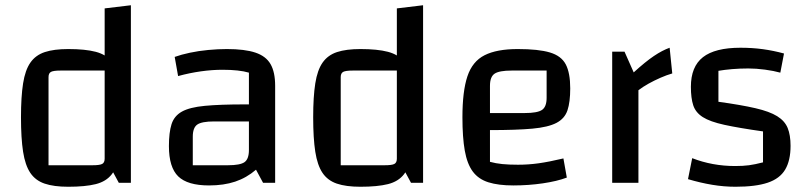

<svg xmlns="http://www.w3.org/2000/svg" viewBox="-20 -697 3079 732"><path d="M240 -510Q305 -510 345 -499.5Q385 -489 406.5 -461.5Q428 -434 436 -383Q444 -332 444 -250Q444 -166 436 -113.5Q428 -61 406.5 -33Q385 -5 345 5Q305 15 240 15Q185 15 150 3Q115 -9 95.5 -38Q76 -67 68 -118.5Q60 -170 60 -250Q60 -328 68 -379Q76 -430 96 -458.5Q116 -487 151 -498.5Q186 -510 240 -510ZM379 -428H211Q184 -428 174.5 -423Q165 -418 165 -403V-67H333Q360 -67 369.5 -72Q379 -77 379 -92ZM479 -677V0H433L379 -100V-665Z M777 10Q695 10 659.5 -24.5Q624 -59 624 -140Q624 -192 634 -223.5Q644 -255 673.5 -271.5Q703 -288 761 -293.5Q819 -299 914 -299H959V-234H796Q749 -234 732 -222Q715 -210 715 -176V-67H849Q896 -67 912.5 -79Q929 -91 929 -125V-420Q892 -431 828 -431Q789 -431 746 -425Q703 -419 659 -407L646 -480Q671 -489 704 -496Q737 -503 774 -506.5Q811 -510 845 -510Q913 -510 953.5 -496.5Q994 -483 1011.5 -452.5Q1029 -422 1029 -370V0H983L956 -50Q920 -19 876.5 -4.5Q833 10 777 10Z M1354 -510Q1419 -510 1459 -499.5Q1499 -489 1520.5 -461.5Q1542 -434 1550 -383Q1558 -332 1558 -250Q1558 -166 1550 -113.5Q1542 -61 1520.5 -33Q1499 -5 1459 5Q1419 15 1354 15Q1299 15 1264 3Q1229 -9 1209.5 -38Q1190 -67 1182 -118.5Q1174 -170 1174 -250Q1174 -328 1182 -379Q1190 -430 1210 -458.5Q1230 -487 1265 -498.5Q1300 -510 1354 -510ZM1493 -428H1325Q1298 -428 1288.5 -423Q1279 -418 1279 -403V-67H1447Q1474 -67 1483.5 -72Q1493 -77 1493 -92ZM1593 -677V0H1547L1493 -100V-665Z M1937 10Q1880 10 1842 -2Q1804 -14 1782.5 -43Q1761 -72 1752 -122.5Q1743 -173 1743 -250Q1743 -349 1762 -406Q1781 -463 1827.5 -486.5Q1874 -510 1954 -510Q2033 -510 2076.5 -497Q2120 -484 2137 -451.5Q2154 -419 2154 -360Q2154 -308 2143.5 -276.5Q2133 -245 2101.5 -228.5Q2070 -212 2009.5 -206.5Q1949 -201 1848 -201H1818V-266H1980Q2029 -266 2046.5 -278Q2064 -290 2064 -324V-428H1931Q1883 -428 1865.5 -416Q1848 -404 1848 -370V-80Q1870 -74 1895 -71.5Q1920 -69 1955 -69Q1995 -69 2034 -74.5Q2073 -80 2128 -93L2141 -20Q2104 -6 2049.5 2Q1995 10 1937 10Z M2361 -500 2396 -421Q2441 -462 2473 -483.5Q2505 -505 2533 -515L2543 -417Q2522 -411 2498 -400.5Q2474 -390 2452.5 -378Q2431 -366 2414 -353V0H2314V-500Z M2614 -366Q2614 -443 2660 -479Q2706 -515 2803 -515Q2848 -515 2888.5 -509.5Q2929 -504 2969 -493L2955 -420Q2930 -427 2896.5 -431.5Q2863 -436 2833 -436Q2801 -436 2771.5 -433.5Q2742 -431 2719 -427V-309Q2806 -297 2860 -284.5Q2914 -272 2943 -254Q2972 -236 2983 -209Q2994 -182 2994 -141Q2994 -85 2973.5 -50.5Q2953 -16 2907 -0.5Q2861 15 2784 15Q2740 15 2695 7.5Q2650 0 2603 -14L2619 -94Q2696 -64 2783 -64Q2813 -64 2835.5 -67Q2858 -70 2889 -78V-196Q2797 -209 2742 -221Q2687 -233 2659.5 -250.5Q2632 -268 2623 -295.5Q2614 -323 2614 -366Z"/></svg>

Font: Changa
Style: Regular
Weight: 400
Designer: Eduardo Rodriguez Tunni
Foundry: Eduardo Rodriguez Tunni
Version: Version 3.003